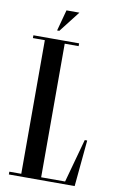

<svg xmlns="http://www.w3.org/2000/svg" viewBox="-94 -901 580 951"><g transform="rotate(10 196.0 -425.0)"><path d="M161 -850 132.5 -744H143.5L226 -850ZM301.4 -14H181V-686H251V-700H21V-686H81V-14H21V0H352L374 -233H361.6Z"/></g></svg>

Font: Picaflor 36 pt
Style: Regular
Weight: 400
Designer: Ariel Martín Pérez
Foundry: Tunera Type Foundry
Version: Version 1.000;hotconv 1.0.109;makeotfexe 2.5.65596